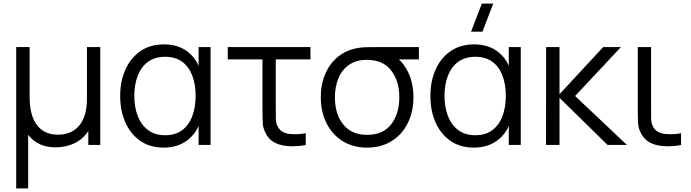

<svg xmlns="http://www.w3.org/2000/svg" viewBox="-20 -800 3816 1060"><path d="M69.5 240V-540H143.5V-264.5Q143.5 -220 152 -182Q160.5 -144 179.5 -115.8Q198.5 -87.5 228.2 -72Q258 -56.5 300.5 -56.5Q339 -56.5 369 -70Q399 -83.5 419 -108.8Q439 -134 449.5 -170.2Q460 -206.5 460 -252V-540H533.5V0H467.5V-76.5Q438 -31.5 390.8 -9Q343.5 13.5 286 13.5Q236.5 13.5 198.5 -4.5Q160.5 -22.5 135.5 -56V240Z M884 15Q807.5 15 753.8 -22.8Q700 -60.5 671.8 -125Q643.5 -189.5 643.5 -270Q643.5 -351 672 -415.2Q700.5 -479.5 754.5 -517.2Q808.5 -555 886 -555Q965 -555 1018 -513Q1056.5 -483 1076.5 -437V-540H1142.5V0H1076.5V-104.5Q1056 -58 1017 -27.5Q962 15 884 15ZM891.5 -53.5Q948.5 -53.5 985.8 -81.5Q1023 -109.5 1041.5 -158.8Q1060 -208 1060 -270.5Q1060 -334 1041.5 -382.8Q1023 -431.5 985.8 -459Q948.5 -486.5 892 -486.5Q835.5 -486.5 797.5 -458.8Q759.5 -431 740.5 -382.2Q721.5 -333.5 721.5 -270.5Q721.5 -209 740.2 -160Q759 -111 796.8 -82.2Q834.5 -53.5 891.5 -53.5Z M1552 4.5Q1519 0 1491.8 -15.5Q1464.5 -31 1447 -63.5Q1431.5 -93 1430.2 -123.5Q1429 -154 1429 -195.5V-472H1237.5V-540H1694V-472H1502.5V-198.5Q1502.5 -164 1503 -142Q1503.5 -120 1513.5 -100.5Q1524.5 -81 1541 -72Q1557.5 -63 1578.5 -60.5Q1593 -59 1608 -59Q1616 -59 1631.8 -59.8Q1647.5 -60.5 1668 -64.5V0Q1650 4.5 1631.8 6Q1613.5 7.5 1597.5 7.5Q1593 7.5 1580.5 7.2Q1568 7 1552 4.5Z M2006.5 15Q1929 15 1871.5 -21Q1814 -57 1782.5 -120Q1751 -183 1751 -263Q1751 -335 1775.8 -392.2Q1800.5 -449.5 1846.2 -486.8Q1892 -524 1955.5 -535Q1976.5 -539 2003.8 -539.5Q2031 -540 2060 -540H2292.5V-472H2182.5Q2212.5 -444 2233.5 -401Q2262.5 -340.5 2262.5 -263Q2262.5 -182.5 2231 -119.8Q2199.5 -57 2142 -21Q2084.5 15 2006.5 15ZM2006.5 -55.5Q2094.5 -55.5 2139.5 -113.5Q2184.5 -171.5 2184.5 -263Q2184.5 -353.5 2139.2 -411.5Q2094 -469.5 2006.5 -469.5Q2005.5 -469.5 2004.5 -469.5Q1946.5 -469.5 1907.2 -442.2Q1868 -415 1848.5 -368.2Q1829 -321.5 1829 -263Q1829 -169.5 1875.2 -112.5Q1921.5 -55.5 2006.5 -55.5Z M2643.5 -625H2580.5L2640 -780H2703ZM2596.5 15Q2520 15 2466.2 -22.8Q2412.5 -60.5 2384.2 -125Q2356 -189.5 2356 -270Q2356 -351 2384.5 -415.2Q2413 -479.5 2467 -517.2Q2521 -555 2598.5 -555Q2677.5 -555 2730.5 -513Q2769 -483 2789 -437V-540H2855V0H2789V-104.5Q2768.5 -58 2729.5 -27.5Q2674.5 15 2596.5 15ZM2604 -53.5Q2661 -53.5 2698.2 -81.5Q2735.5 -109.5 2754 -158.8Q2772.5 -208 2772.5 -270.5Q2772.5 -334 2754 -382.8Q2735.5 -431.5 2698.2 -459Q2661 -486.5 2604.5 -486.5Q2548 -486.5 2510 -458.8Q2472 -431 2453 -382.2Q2434 -333.5 2434 -270.5Q2434 -209 2452.8 -160Q2471.5 -111 2509.2 -82.2Q2547 -53.5 2604 -53.5Z M2994.5 0 2995 -540H3069V-280L3310 -540H3408L3155 -270L3441 0H3334L3069 -260V0Z M3624 4.5Q3591 0 3563.8 -15.5Q3536.5 -31 3519 -63.5Q3503.5 -93 3502.2 -123.5Q3501 -154 3501 -195.5V-540H3574.5V-198.5Q3574.5 -164 3575 -142Q3575.5 -120 3585.5 -100.5Q3596.5 -81 3613 -72Q3629.5 -63 3650.5 -60.5Q3665 -59 3680 -59Q3688 -59 3703.8 -59.8Q3719.5 -60.5 3740 -64.5V0Q3722 4.5 3703.5 6Q3685 7.5 3669.5 7.5Q3665 7.5 3652.5 7.2Q3640 7 3624 4.5Z"/></svg>

Font: Cns Manrope
Style: Regular
Weight: 400
Designer: Mikhail Sharanda
Foundry: Mikhail Sharanda
Version: Version 4.504